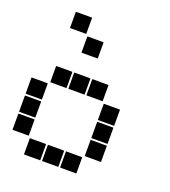

<svg xmlns="http://www.w3.org/2000/svg" viewBox="-143 -899 885 999"><g transform="rotate(20 300.0 -400.0)"><path d="M107 -795H193Q195 -795 195 -793V-707Q195 -705 193 -705H107Q105 -705 105 -707V-793Q105 -795 107 -795ZM207 -695H293Q295 -695 295 -693V-607Q295 -605 293 -605H207Q205 -605 205 -607V-693Q205 -695 207 -695ZM307 -495H393Q395 -495 395 -493V-407Q395 -405 393 -405H307Q305 -405 305 -407V-493Q305 -495 307 -495ZM207 -495H293Q295 -495 295 -493V-407Q295 -405 293 -405H207Q205 -405 205 -407V-493Q205 -495 207 -495ZM107 -495H193Q195 -495 195 -493V-407Q195 -405 193 -405H107Q105 -405 105 -407V-493Q105 -495 107 -495ZM407 -395H493Q495 -395 495 -393V-307Q495 -305 493 -305H407Q405 -305 405 -307V-393Q405 -395 407 -395ZM7 -395H93Q95 -395 95 -393V-307Q95 -305 93 -305H7Q5 -305 5 -307V-393Q5 -395 7 -395ZM407 -295H493Q495 -295 495 -293V-207Q495 -205 493 -205H407Q405 -205 405 -207V-293Q405 -295 407 -295ZM7 -295H93Q95 -295 95 -293V-207Q95 -205 93 -205H7Q5 -205 5 -207V-293Q5 -295 7 -295ZM407 -195H493Q495 -195 495 -193V-107Q495 -105 493 -105H407Q405 -105 405 -107V-193Q405 -195 407 -195ZM7 -195H93Q95 -195 95 -193V-107Q95 -105 93 -105H7Q5 -105 5 -107V-193Q5 -195 7 -195ZM307 -95H393Q395 -95 395 -93V-7Q395 -5 393 -5H307Q305 -5 305 -7V-93Q305 -95 307 -95ZM207 -95H293Q295 -95 295 -93V-7Q295 -5 293 -5H207Q205 -5 205 -7V-93Q205 -95 207 -95ZM107 -95H193Q195 -95 195 -93V-7Q195 -5 193 -5H107Q105 -5 105 -7V-93Q105 -95 107 -95Z"/></g></svg>

Font: Pixel Panel Black
Style: Regular
Weight: 900
Monospace: yes
Designer: Óliver Lalan
Foundry: Óliver Lalan
Version: Version 1.000; ttfautohint (v1.8.4.7-5d5b-dirty);gftools[0.9